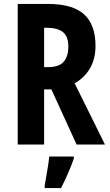

<svg xmlns="http://www.w3.org/2000/svg" viewBox="-20 -734 557 975"><path d="M224 -714Q348 -714 406.5 -661.5Q465 -609 465 -501Q465 -435 437 -387Q409 -339 359 -311L513 0H369L241 -280H204V0H70V-714ZM216 -593H204V-393H221Q281 -393 304 -421Q327 -449 327 -497Q327 -550 299 -571.5Q271 -593 216 -593ZM355 71Q342 108 325 147Q308 186 290 221H207V208Q210 191 214.5 164.5Q219 138 223.5 110.5Q228 83 230 61H355Z"/></svg>

Font: Noto Sans Gujarati UI ExtraCondensed
Style: Bold
Weight: 700
Width: 2
Designer: Jelle Bosma - Monotype Design Team, Universal Thirst
Foundry: Monotype Imaging Inc.
Version: Version 2.106; ttfautohint (v1.8.4.7-5d5b)